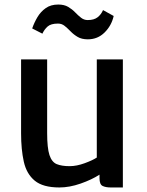

<svg xmlns="http://www.w3.org/2000/svg" viewBox="-20 -819 648 847"><path d="M242 8Q169.5 8 133.2 -22Q97 -52 85 -105.8Q73 -159.5 73 -231V-557H188V-232Q188 -166 198.2 -135Q208.5 -104 230.2 -95Q252 -86 287 -86Q318 -86 353.5 -99Q389 -112 407 -124V-557H522V8H469Q446 8 432.5 1.2Q419 -5.5 419 -33V-48.5Q385 -26.5 335.8 -9.2Q286.5 8 242 8ZM367.5 -645.5Q340.5 -645.5 322.8 -656Q305 -666.5 291.8 -680.2Q278.5 -694 265.5 -704.5Q252.5 -715 236 -715Q204.5 -715 190 -702Q175.5 -689 167 -670.5L122 -693.5Q131 -719.5 145.2 -743.5Q159.5 -767.5 181.8 -783.2Q204 -799 237 -799Q263 -799 280.5 -788.8Q298 -778.5 311.2 -764.8Q324.5 -751 337.5 -740.8Q350.5 -730.5 367 -730.5Q395 -730.5 410.8 -743Q426.5 -755.5 434.5 -774.5L481.5 -748.5Q472 -706 441.5 -675.8Q411 -645.5 367.5 -645.5Z"/></svg>

Font: Merriweather Sans
Style: Regular
Weight: 400
Designer: Eben Sorkin
Foundry: Eben Sorkin
Version: Version 1.008; ttfautohint (v1.7.19-72a1) -l 8 -r 50 -G 200 